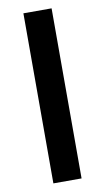

<svg xmlns="http://www.w3.org/2000/svg" viewBox="-87 -802 461 845"><g transform="rotate(-10 143.5 -380.0)"><path d="M207 0H81V-760H207Z"/></g></svg>

Font: Noto Sans Armenian SemiBold
Style: Regular
Weight: 600
Designer: Monotype Design Team
Foundry: Monotype Imaging Inc.
Version: Version 2.007